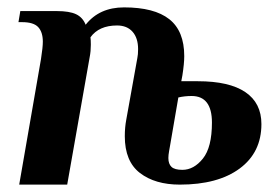

<svg xmlns="http://www.w3.org/2000/svg" viewBox="-20 -500 753 520"><path d="M91 -340Q96 -372 96 -387Q96 -413 83.5 -426.5Q71 -440 40 -440H30L35 -470H134Q168 -470 186 -461.5Q204 -453 212 -433Q249 -480 316 -480Q398 -480 438.5 -448Q479 -416 479 -348Q479 -328 474 -296L471 -280H516Q601 -280 644.5 -250.5Q688 -221 688 -164Q688 -87 629 -43.5Q570 0 467 0Q400 0 359 -31.5Q318 -63 318 -131Q318 -155 322 -176L352 -343Q354 -352 354 -367Q354 -397 339 -414Q324 -431 297 -431Q248 -431 225 -399Q226 -392 226 -379Q226 -361 223 -346L162 0H32ZM554 -168Q554 -240 499 -240Q480 -240 463 -236L441 -108Q440 -102 438 -91Q436 -80 436 -72Q436 -56 444.5 -48Q453 -40 474 -40Q505 -40 529.5 -70.5Q554 -101 554 -168Z"/></svg>

Font: Philosopher
Style: Bold Italic
Weight: 700
Italic angle: -10°
Designer: Jovanny Lemonad
Foundry: Jovanny Lemonad
Version: Version 2.000